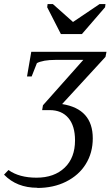

<svg xmlns="http://www.w3.org/2000/svg" viewBox="-80 -716 548 952"><path d="M104 216 105 215Q3 215 -60 150L-38 127Q15 165 101 165Q189 165 241 115Q292 66 292 -20Q292 -92 259 -131Q226 -170 166 -170H129L133 -194L333 -419H194Q164 -419 141 -415Q115 -410 103 -403L77 -337H54L75 -459H448L443 -434L228 -200Q380 -176 380 -30Q380 42 345 98Q311 153 247 185Q185 216 104 216ZM182 -696 282 -607 414 -696H443L441 -680L326 -547H222L154 -680L156 -696Z"/></svg>

Font: Libra Serif Modern
Style: Italic
Weight: 400
Italic angle: -12°
Designer: Stefan Peev, Context Ltd
Foundry: Stefan Peev, Context Ltd
Version: Version 1.000